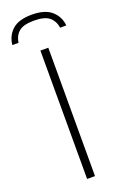

<svg xmlns="http://www.w3.org/2000/svg" viewBox="-211 -990 665 1040"><g transform="rotate(-20 121.5 -469.5)"><path d="M99 0V-740H144.5V0ZM-33.5 -820Q-28.5 -872.5 8.5 -905.8Q45.5 -939 121 -939Q196.5 -939 234.5 -905.5Q272.5 -872 277.5 -820H242Q236 -859.5 209.2 -882Q182.5 -904.5 121 -904.5Q60 -904.5 33.8 -882Q7.5 -859.5 2 -820Z"/></g></svg>

Font: Encode Sans SmExp XLt
Style: Regular
Weight: 200
Width: 6
Designer: Multiple Designers
Foundry: Impallari Type
Version: Version 3.002; ttfautohint (v1.8.3) -l 8 -r 50 -G 200 -x 14 